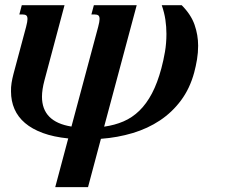

<svg xmlns="http://www.w3.org/2000/svg" viewBox="-20 -539 894 757"><path d="M83 -433.6Q88.4 -454.1 88.4 -463.9Q88.4 -474.6 83.5 -478.3Q78.6 -481.9 69.8 -481.9H56.2L65.9 -518.6H234.4L155.3 -222.2Q145.5 -185.5 145.5 -157.7Q145.5 -58.6 261.7 -40L367.2 -433.6Q372.6 -454.1 372.6 -463.9Q372.6 -474.6 367.7 -478.3Q362.8 -481.9 354 -481.9H340.3L350.1 -518.6H519L390.6 -39.6Q432.1 -45.4 466.8 -60.3Q501.5 -75.2 529.5 -102.5Q557.6 -129.9 579.1 -170.7Q600.6 -211.4 616.2 -269.5Q624.5 -300.3 630.4 -334.5Q636.2 -368.7 636.2 -405.3Q636.2 -433.1 632.1 -461.2Q627.9 -489.3 617.7 -518.6H696.3Q732.9 -481.9 747.1 -441.4Q761.2 -400.9 761.2 -358.9Q761.2 -331.5 756.8 -304.9Q752.4 -278.3 745.6 -252.9Q728.5 -189.9 693.6 -143.1Q658.7 -96.2 610.6 -64.2Q562.5 -32.2 503.2 -14.4Q443.8 3.4 377.9 8.3L327.1 198.7H197.8L249 6.8Q191.4 1 148.9 -14.6Q106.4 -30.3 78.6 -54Q50.8 -77.6 37.1 -109.1Q23.4 -140.6 23.4 -178.7Q22.9 -194.8 25.6 -211.9Q28.3 -229 33.2 -247.6Z"/></svg>

Font: Arian AMU Serif
Style: Bold Italic
Weight: 700
Italic angle: -15°
Designer: Ruben Hakobyan (Tarumian)
Foundry: Ruben Hakobyan (Tarumian)
Version: Version 1.002